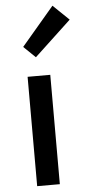

<svg xmlns="http://www.w3.org/2000/svg" viewBox="-60 -928 442 962"><g transform="rotate(-5 161.0 -447.0)"><path d="M87 0H201V-550H87ZM137 -644 322 -817 242 -894 78 -701Z"/></g></svg>

Font: Noto Sans Japanese Medium
Style: Regular
Weight: 500
Designer: Ryoko NISHIZUKA (kana & ideographs); Paul D. Hunt (Latin, Greek & Cyrillic); Wenlong ZHANG (bopomofo); Sandoll Communica
Foundry: Adobe Systems Incorporated
Version: Version 1.000;PS 1;hotconv 1.0.78;makeotf.lib2.5.61930